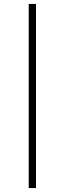

<svg xmlns="http://www.w3.org/2000/svg" viewBox="-20 -762 329 976"><path d="M163 194V-742H126V194Z"/></svg>

Font: Montserrat-Alt1 ExtLt
Style: Regular
Weight: 200
Designer: Differentunic
Foundry: Differentunic
Version: Version 7.222